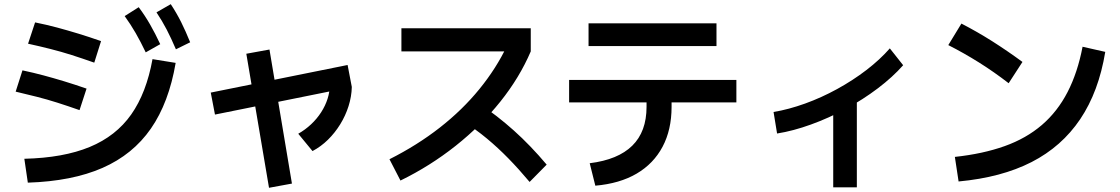

<svg xmlns="http://www.w3.org/2000/svg" viewBox="-20 -872 5320 912"><path d="M95.6 -117.8Q281.1 -122.2 406.1 -173.9Q531.1 -225.6 603.3 -328.3Q675.6 -431.1 704.4 -591.1L814.4 -573.3Q782.2 -384.4 696.7 -261.1Q611.1 -137.8 466.7 -74.4Q322.2 -11.1 112.2 -4.4ZM357.8 -348.9Q301.1 -368.9 252.2 -384.4Q203.3 -400 155 -412.2Q106.7 -424.4 54.4 -436.7L86.7 -537.8Q138.9 -526.7 186.7 -513.9Q234.4 -501.1 283.9 -486.1Q333.3 -471.1 391.1 -451.1ZM427.8 -574.4Q371.1 -594.4 320.6 -610.6Q270 -626.7 219.4 -639.4Q168.9 -652.2 113.3 -664.4L146.7 -765.6Q202.2 -754.4 251.7 -741.1Q301.1 -727.8 352.2 -712.2Q403.3 -696.7 460 -676.7ZM672.2 -623.3Q647.8 -674.4 624.4 -715Q601.1 -755.6 572.2 -795.6L638.9 -837.8Q668.9 -797.8 693.3 -755Q717.8 -712.2 741.1 -662.2ZM815.6 -637.8Q793.3 -690 771.7 -731.7Q750 -773.3 723.3 -813.3L791.1 -852.2Q818.9 -810 840.6 -766.7Q862.2 -723.3 883.3 -671.1Z M1001.1 -327.8 981.1 -432.2 1631.1 -563.3 1651.1 -458.9ZM1257.8 20 1150 -616.7 1260 -636.7 1366.7 0ZM1396.7 -236.7Q1430 -255.6 1457.8 -281.7Q1485.6 -307.8 1505.6 -338.9Q1525.6 -370 1536.1 -403.3Q1546.7 -436.7 1546.7 -471.1L1651.1 -458.9Q1650 -413.3 1635.6 -367.8Q1621.1 -322.2 1596.1 -281.7Q1571.1 -241.1 1537.8 -208.3Q1504.4 -175.6 1464.4 -154.4Z M1830 -115.6Q1962.2 -182.2 2069.4 -266.1Q2176.7 -350 2257.2 -448.9Q2337.8 -547.8 2388.9 -655.6L2422.2 -627.8H1886.7V-737.8H2501.1V-627.8Q2447.8 -503.3 2356.7 -389.4Q2265.6 -275.6 2144.4 -179.4Q2023.3 -83.3 1882.2 -14.4ZM2495.6 -7.8Q2444.4 -68.9 2395 -119.4Q2345.6 -170 2292.8 -213.9Q2240 -257.8 2178.9 -296.7L2254.4 -381.1Q2341.1 -323.3 2420.6 -252.2Q2500 -181.1 2576.7 -90Z M2781.1 -96.7Q2915.6 -113.3 2983.3 -180Q3051.1 -246.7 3051.1 -364.4V-385.6H2683.3V-492.2H3477.8V-385.6H3170V-364.4Q3170 -255.6 3127.2 -175Q3084.4 -94.4 3003.9 -47.2Q2923.3 0 2807.8 10ZM2775.6 -653.3V-761.1H3383.3V-653.3Z M3654.4 -340Q3726.7 -352.2 3803.9 -380Q3881.1 -407.8 3956.1 -448.9Q4031.1 -490 4095.6 -539.4Q4160 -588.9 4206.7 -642.2L4270 -562.2Q4220 -505.6 4149.4 -452.2Q4078.9 -398.9 3997.8 -355Q3916.7 -311.1 3832.2 -280.6Q3747.8 -250 3671.1 -237.8ZM3937.8 17.8V-415.6H4050V17.8Z M4515.6 -126.7Q4648.9 -141.1 4751.7 -177.8Q4854.4 -214.4 4928.9 -278.3Q5003.3 -342.2 5051.1 -435Q5098.9 -527.8 5122.2 -650L5230 -625.6Q5198.9 -436.7 5111.1 -306.1Q5023.3 -175.6 4880 -102.2Q4736.7 -28.9 4533.3 -10ZM4771.1 -476.7Q4702.2 -530 4630.6 -575Q4558.9 -620 4484.4 -657.8L4546.7 -760Q4622.2 -721.1 4693.9 -675.6Q4765.6 -630 4836.7 -577.8Z"/></svg>

Font: Paperlogy 6 SemiBold
Style: Regular
Weight: 600
Designer: redesigned by Lee Juim, glyphs from Gmarket Sans & Montserrat
Foundry: PT&
Version: Version 1.001